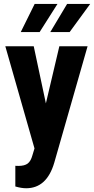

<svg xmlns="http://www.w3.org/2000/svg" viewBox="-20 -770 491 1003"><path d="M219.7 -230 290 -528.3H437.5L263.7 79.1Q224.6 213.4 116.7 213.4Q91.8 213.4 60.1 204.1V96.2L76.2 96.7Q108.4 96.7 124.8 84.2Q141.1 71.8 149.4 41L160.2 5.4L7.8 -528.3H156.2ZM330.6 -749.5H451.2L343.8 -602.5H242.7ZM161.1 -749.5H280.3L187 -602.5H88.4Z"/></svg>

Font: Roboto Condensed
Style: Bold
Weight: 700
Designer: Google
Version: Version 2.134; 2016